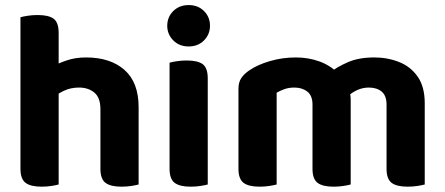

<svg xmlns="http://www.w3.org/2000/svg" viewBox="-20 -718 1729 746"><path d="M518.6 -203.6H370.2V-293.3Q370.2 -338.8 346.5 -358.3Q322.9 -377.8 287.4 -377.8Q255.2 -377.8 229.7 -365.9Q204.2 -353.9 185.8 -339L182.2 -458.7Q205.4 -471.9 239.2 -483.3Q273 -494.8 314.4 -494.8Q408.8 -494.8 463.7 -446.3Q518.6 -397.9 518.6 -301.4ZM59.5 -264H207.9V-1.2Q198.4 1.5 180.4 4.4Q162.4 7.3 141.3 7.3Q99 7.3 79.3 -7.7Q59.5 -22.6 59.5 -62.2ZM370.2 -263.8 518.6 -263.5V-1.2Q509 1.5 490.9 4.4Q472.8 7.3 451.9 7.3Q409.4 7.3 389.8 -7.7Q370.2 -22.6 370.2 -62.2ZM207.9 -187H59.5V-651Q69.1 -653.8 87.2 -656.7Q105.3 -659.6 126.4 -659.6Q169.4 -659.6 188.7 -645Q207.9 -630.4 207.9 -590.1Z M629.8 -617.9Q629.8 -651.8 653.2 -675Q676.5 -698.3 713 -698.3Q749.6 -698.3 772.8 -675Q795.9 -651.8 795.9 -617.9Q795.9 -584.7 772.8 -561.1Q749.6 -537.5 713 -537.5Q676.5 -537.5 653.2 -561.1Q629.8 -584.7 629.8 -617.9ZM638.8 -264H787.2V-1.2Q777.6 1.5 759.6 4.4Q741.6 7.3 720.5 7.3Q678.2 7.3 658.5 -7.7Q638.8 -22.6 638.8 -62.2ZM787.2 -187H638.8V-474.4Q648.3 -477.2 666.4 -480.1Q684.5 -483 705.6 -483Q748.7 -483 767.9 -468.4Q787.2 -453.8 787.2 -413.3Z M1342.6 -330.6V-217.2H1194.2V-311.7Q1194.2 -346.3 1174.1 -362.1Q1153.9 -377.8 1123.6 -377.8Q1101.8 -377.8 1084.2 -371.3Q1066.6 -364.7 1054.9 -357.8V-217.2H906.5V-372.8Q906.5 -398.1 917.3 -414.4Q928.1 -430.6 948.3 -444.4Q980.6 -466.7 1029 -480.7Q1077.3 -494.8 1129.2 -494.8Q1177.2 -494.8 1219.2 -480Q1261.2 -465.3 1292.4 -434.5Q1299.9 -427.7 1307.3 -421.2Q1314.8 -414.7 1318.8 -406.7Q1328.8 -390.9 1335.7 -371.1Q1342.6 -351.4 1342.6 -330.6ZM1630.3 -316.5V-217.2H1481.9V-311.7Q1481.9 -346.3 1463 -362.1Q1444.1 -377.8 1413.1 -377.8Q1390.2 -377.8 1369.5 -368.7Q1348.8 -359.5 1334.2 -346.2L1255.8 -432.3Q1288.7 -457.5 1331.1 -476.1Q1373.4 -494.8 1434.3 -494.8Q1486 -494.8 1530.8 -477Q1575.6 -459.2 1603 -420.1Q1630.3 -380.9 1630.3 -316.5ZM906.5 -262.6H1054.9V-1.2Q1045.4 1.5 1027.4 4.4Q1009.4 7.3 988.3 7.3Q946 7.3 926.3 -7.7Q906.5 -22.6 906.5 -62.2ZM1194.2 -262.6H1342.6V-1.2Q1333 1.5 1314.9 4.4Q1296.8 7.3 1276 7.3Q1233.4 7.3 1213.8 -7.7Q1194.2 -22.6 1194.2 -62.2ZM1481.9 -262.6H1630.3V-1.2Q1620.7 1.5 1602.6 4.4Q1584.5 7.3 1563.6 7.3Q1521.1 7.3 1501.5 -7.7Q1481.9 -22.6 1481.9 -62.2Z"/></svg>

Font: Baloo Bhaijaan 2
Style: Regular
Weight: 400
Designer: Sanskriti Dholi, Noopur Datye and Ek Type
Foundry: Ek Type
Version: Version 1.701